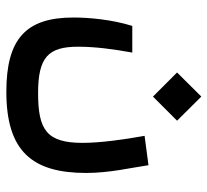

<svg xmlns="http://www.w3.org/2000/svg" viewBox="-45 -456 676 626"><g transform="rotate(90 293.0 -143.0)"><path d="M279.3 174.3C474.6 174.3 543.9 88.4 543.9 -85.9C543.9 -162.1 526.9 -232.9 518.6 -289.1L422.9 -276.4C434.6 -211.9 445.8 -132.8 445.8 -74.2C445.8 43.5 402.8 70.8 283.2 70.8C166.5 70.8 132.3 37.6 132.3 -59.6C132.3 -115.2 140.1 -173.8 151.4 -236.3H64.5C43.9 -170.4 37.1 -96.2 37.1 -43.9C37.1 112.3 108.9 174.3 279.3 174.3ZM294.9 -303.7 373.5 -382.3 294.9 -461.4 216.3 -382.3Z"/></g></svg>

Font: Cascadia Code PL
Style: Regular
Weight: 400
Monospace: yes
Designer: Aaron Bell
Foundry: Saja Typeworks
Version: Version 2404.023